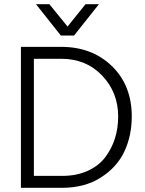

<svg xmlns="http://www.w3.org/2000/svg" viewBox="-20 -898 695 918"><path d="M277 0H80V-674H272Q420 -674 515 -582Q610 -490 610 -341Q610 -250 575 -174.5Q540 -99 462.5 -49.5Q385 0 277 0ZM272 -617H142V-57H277Q346 -57 399 -81Q452 -105 483 -146Q514 -187 529.5 -236Q545 -285 545 -341Q545 -456 468.5 -536.5Q392 -617 272 -617ZM334 -728H271L152 -878H216L303 -771L389 -878H453Z"/></svg>

Font: Hind Vadodara Light
Style: Regular
Weight: 300
Designer: Hitesh Malaviya
Foundry: Indian Type Foundry
Version: Version 1.000;PS 1.0;hotconv 1.0.86;makeotf.lib2.5.63406; tt